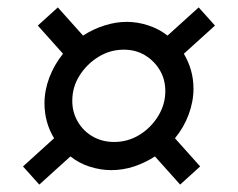

<svg xmlns="http://www.w3.org/2000/svg" viewBox="-20 -528 642 518"><path d="M86 -30 42 -79 126 -155Q113 -176 106.5 -200Q100 -224 100 -249Q100 -284 113 -318.5Q126 -353 150 -383L82 -459L136 -508L204 -432Q232 -450 262.5 -459.5Q293 -469 322 -469Q351 -469 380 -459.5Q409 -450 432 -432L516 -508L560 -459L476 -383Q489 -361 495.5 -337.5Q502 -314 502 -289Q502 -254 489 -219Q476 -184 452 -155L520 -79L466 -30L398 -106Q372 -89 342 -79Q312 -69 280 -69Q252 -69 223 -78Q194 -87 170 -106ZM426 -282Q426 -314 411 -339Q396 -364 371 -379Q346 -394 314 -394Q277 -394 245.5 -374.5Q214 -355 194.5 -324Q175 -293 175 -256Q175 -225 190 -199.5Q205 -174 230.5 -159.5Q256 -145 288 -145Q325 -145 356 -164Q387 -183 406.5 -214.5Q426 -246 426 -282Z"/></svg>

Font: Kosmopol Plus Jakarta Sans Italic It
Style: Regular
Weight: 400
Italic angle: -8.04999°
Designer: Gumpita Rahayu
Foundry: Tokotype
Version: Version 2.006